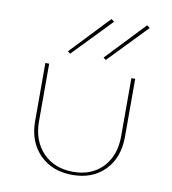

<svg xmlns="http://www.w3.org/2000/svg" viewBox="-80 -769 755 844"><g transform="rotate(10 297.5 -347.5)"><path d="M186 -527 350 -700 363 -690 197 -518ZM345 -527 509 -700 522 -690 356 -518ZM97 -200V-459H114V-202Q114 -115 165 -62Q216 -9 300 -9Q382 -9 431.5 -61Q481 -113 481 -200V-459H498V-201Q498 -107 443.5 -51Q389 5 299 5Q208 5 152.5 -51.5Q97 -108 97 -200Z"/></g></svg>

Font: Ysabeau SC Thin
Style: Regular
Weight: 200
Designer: Christian Thalmann (Catharsis Fonts)
Version: Version 0.003